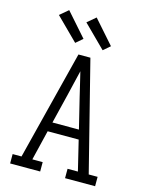

<svg xmlns="http://www.w3.org/2000/svg" viewBox="-141 -1062 881 1148"><g transform="rotate(15 300.0 -488.5)"><path d="M37 0V-58H92L201 -490L263 -735H337L508 -58H563V0H377V-58H441L396 -244H204L159 -58H223V0ZM382 -302 336 -490Q327 -528 318 -566Q309 -604 300 -641Q291 -604 282 -566Q273 -528 264 -490L218 -302ZM396 -797 259 -933 311 -977 438 -833ZM226 -797 89 -933 141 -977 268 -833Z"/></g></svg>

Font: Iosevka Slab Light Extended
Style: Regular
Weight: 300
Width: 7
Monospace: yes
Designer: Belleve Invis
Foundry: Belleve Invis
Version: Version 11.1.0; ttfautohint (v1.8.3)